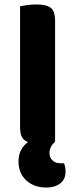

<svg xmlns="http://www.w3.org/2000/svg" viewBox="-20 -636 337 861"><path d="M63 89Q63 58 74.5 36.5Q86 15 106 1Q86 -6 78 -22Q70 -38 70 -67V-608Q81 -610 101.5 -613Q122 -616 143 -616Q188 -616 207.5 -601Q227 -586 227 -542V-1Q202 22 202 50Q202 71 215.5 83.5Q229 96 249 96H267Q274 114 274 134Q274 168 250 186.5Q226 205 188 205Q132 205 97.5 172.5Q63 140 63 89Z"/></svg>

Font: Baloo Bhaina 2
Style: Bold
Weight: 700
Designer: Yesha Goshar, Manish Minz, Shuchita Grover and Ek Type
Foundry: Ek Type
Version: Version 1.640;hotconv 1.0.111;makeotfexe 2.5.65597; ttfautoh